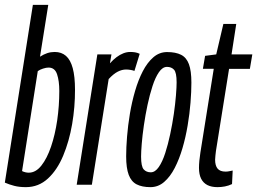

<svg xmlns="http://www.w3.org/2000/svg" viewBox="-23 -760 1058 790"><path d="M175.6 -740 141.6 -526.7Q156.9 -536.6 171.5 -541.4Q186.1 -546.2 202.1 -546.2Q230 -546.2 248.5 -530Q267.1 -513.7 276.3 -479.4Q285.6 -445.1 285.6 -390.7Q285.9 -319.8 273.8 -249.1Q261.6 -178.4 237 -119.5Q212.4 -60.5 174.1 -25.3Q135.8 10 83.5 10Q56.1 10 35.5 4.6Q14.9 -0.7 -3.1 -8.6L112.3 -740ZM176.6 -482Q167.3 -482 153.9 -477.7Q140.6 -473.4 132.4 -467.3L67.8 -56.1Q74 -53 81 -51.3Q88 -49.5 95.2 -49.5Q124.2 -49.5 147.3 -78.8Q170.5 -108 187.1 -156.9Q203.7 -205.8 212.4 -265.2Q221 -324.7 221 -385.8Q221 -426.9 211.8 -454.5Q202.6 -482 176.6 -482Z M435.6 -536.2 429.3 -499.5Q442.9 -514.6 456.7 -524.9Q470.5 -535.2 484.6 -540.7Q498.7 -546.2 512.4 -546.2Q523.4 -546.2 532.8 -544.7Q542.1 -543.2 551.8 -538.6L530.2 -468.3Q521.5 -471.3 512.5 -472.6Q503.6 -474 495.8 -474Q478.9 -474 461.5 -465.1Q444 -456.2 424.1 -434.7L355 0H292.6L377.6 -536.2Z M596 10Q561.5 10 539.3 -1.4Q517.1 -12.8 506.6 -40.6Q496.1 -68.4 496.1 -116.5Q496.1 -152.9 499.8 -198.3Q503.4 -243.6 511.5 -292.1Q519.6 -340.5 532.8 -385.8Q546 -431.1 564.6 -467Q583.3 -503 608.1 -524.4Q632.9 -545.8 664.6 -545.8Q699.8 -545.8 722 -534.6Q744.2 -523.4 754.3 -496Q764.5 -468.7 764.5 -420Q764.5 -383.5 760.9 -337.9Q757.3 -292.2 749.1 -243.8Q741 -195.3 727.8 -150.3Q714.7 -105.4 696 -69.1Q677.3 -32.8 652.5 -11.4Q627.8 10 596 10ZM597.3 -51Q615.3 -51 630.3 -72.7Q645.3 -94.4 656.8 -130Q668.3 -165.5 677.2 -207.5Q686.2 -249.5 692.3 -291.5Q698.3 -333.5 701 -367.8Q703.7 -402.1 703.7 -420.7Q703.7 -461.9 692.9 -473.3Q682.2 -484.8 664 -484.8Q645.9 -484.8 631 -463.1Q616 -441.4 604.5 -405.8Q593 -370.3 584 -328.3Q575.1 -286.3 569 -244.3Q562.9 -202.3 560.2 -168.5Q557.5 -134.7 557.5 -115.7Q557.5 -75 568.3 -63Q579.1 -51 597.3 -51Z M934.4 -58.3 931.7 -2.6Q917.5 4.2 902.4 7.1Q887.2 10 872 10Q847.2 10 830.4 1.5Q813.5 -7.1 804.6 -24.6Q795.7 -42.2 795.7 -69.4Q795.7 -82.2 797.3 -99.2Q798.9 -116.1 801.5 -132.2L856.5 -476.9H811.8L820.9 -530.2L866.7 -536.2L896.1 -661.6H949.1L929.7 -536.2H1015.2L1005.1 -476.6H919.5L865.5 -138.7Q864.5 -128.2 863.3 -119.5Q862.1 -110.7 862.1 -103Q862.1 -78.5 872.3 -66.2Q882.4 -53.9 905.4 -53.9Q912.2 -53.9 919.3 -55.3Q926.4 -56.6 934.4 -58.3Z"/></svg>

Font: Georama ExtraCondensed Thin
Style: Italic
Weight: 100
Width: 2
Italic angle: -9°
Designer: Jean-Baptiste Levee
Foundry: Production Type
Version: Version 1.001